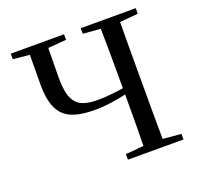

<svg xmlns="http://www.w3.org/2000/svg" viewBox="-127 -869 1035 1006"><g transform="rotate(-20 390.0 -366.0)"><path d="M520 0H730V-31L628 -40C627 -140 627 -239 627 -339V-392C627 -493 627 -593 628 -692L730 -701V-732H423V-701L521 -693C523 -593 523 -493 523 -392V-361C467 -352 418 -348 381 -348C270 -348 226 -384 226 -528L228 -693L330 -701V-732H33V-701L125 -692L124 -524C124 -339 208 -304 355 -304C404 -304 464 -313 523 -326C523 -229 523 -133 521 -40L420 -31V0Z"/></g></svg>

Font: Source Han Serif CN Medium
Style: Regular
Weight: 500
Designer: Ryoko NISHIZUKA 西塚涼子 (kana & ideographs); Frank Grießhammer (Latin, Greek & Cyrillic); Wenlong ZHANG 张文龙 (bopomofo); San
Foundry: Adobe
Version: Version 2.002;hotconv 1.1.0;makeotfexe 2.6.0